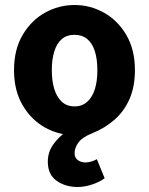

<svg xmlns="http://www.w3.org/2000/svg" viewBox="-20 -528 595 767"><path d="M290 219Q241 219 206 194Q171 169 171 118Q171 79 193.5 48Q216 17 245 -2L278 12Q215 12 160 -18.5Q105 -49 70.5 -107.5Q36 -166 36 -248Q36 -330 70.5 -388.5Q105 -447 160 -477.5Q215 -508 278 -508Q340 -508 395 -477.5Q450 -447 484.5 -388.5Q519 -330 519 -248Q519 -181 497 -131.5Q475 -82 436 -48.5Q397 -15 347 5Q309 20 293.5 41Q278 62 278 84Q278 103 291.5 112Q305 121 320 121Q334 121 346 117Q358 113 367 108L398 184Q378 199 348 209Q318 219 290 219ZM278 -103Q308 -103 328.5 -121.5Q349 -140 359 -172Q369 -204 369 -248Q369 -291 359 -323Q349 -355 328.5 -372Q308 -389 278 -389Q247 -389 227 -372Q207 -355 197 -323Q187 -291 187 -248Q187 -204 197 -172Q207 -140 227 -121.5Q247 -103 278 -103Z"/></svg>

Font: Source Sans 3 ExtraLight
Style: Bold
Weight: 700
Version: Version 3.052;hotconv 1.1.0;makeotfexe 2.6.0